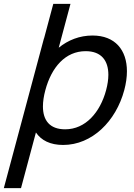

<svg xmlns="http://www.w3.org/2000/svg" viewBox="-79 -740 699 1000"><path d="M402.9 -555C335.9 -555 276.1 -531.5 226.9 -491.5L288.1 -720H198.6L150.4 -540H149.9L-59.1 240H30.4L108.1 -50C135.6 -9 182.7 15 249.7 15C400.7 15 524.8 -108.5 568.2 -270.5C577.5 -305.3 582.1 -338.3 582.1 -368.7C582.1 -479.5 520.6 -555 402.9 -555ZM260.5 -66.5C179.8 -66.5 144.6 -113.3 144.6 -185.7C144.6 -211.1 148.9 -239.7 157.2 -270.5C189.2 -390 261.6 -473.5 367.1 -473.5C449.5 -473.5 485.4 -423.6 485.4 -350.6C485.4 -326.1 481.3 -299.1 473.7 -270.5C442.9 -155.5 367 -66.5 260.5 -66.5Z"/></svg>

Font: Manrope
Style: MediumItalic
Weight: 500
Italic angle: -15°
Designer: Mikhail Sharanda
Foundry: Mikhail Sharanda
Version: Version 4.502;hotconv 1.0.109;makeotfexe 2.5.65596